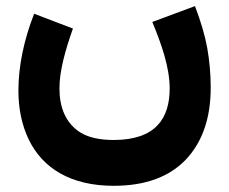

<svg xmlns="http://www.w3.org/2000/svg" viewBox="-20 -390 746 626"><path d="M350.6 66.4C305.7 66.4 270.5 58.6 244.6 43.5C193.4 12.7 173.8 -41 173.8 -102.1C173.8 -158.7 192.9 -226.6 217.8 -296.9L91.3 -345.2C58.1 -260.7 40 -174.3 40 -94.7C40 -35.2 51.3 18.1 73.7 64.9C118.7 158.2 210.4 215.8 350.6 215.8C452.6 215.8 530.8 187.5 585.4 130.9C639.6 73.7 667 -4.4 667 -104.5C667 -148.4 663.1 -191.4 655.8 -232.9C648.4 -274.4 634.8 -319.8 615.7 -370.1L476.6 -318.4C506.3 -246.6 533.2 -170.4 533.2 -101.6C533.2 -4.4 487.8 66.4 350.6 66.4Z"/></svg>

Font: Vazirmatn Black
Style: Regular
Weight: 900
Designer: Saber Rastikerdar
Foundry: Saber Rastikerdar
Version: Version 33.003